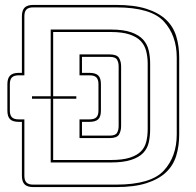

<svg xmlns="http://www.w3.org/2000/svg" viewBox="-20 -750 796 780"><path d="M115 10Q91 10 80 -1Q69 -12 69 -36V-255H56Q32 -255 21 -265.5Q10 -276 10 -301V-408Q10 -432 21 -443Q32 -454 56 -454H69V-684Q69 -708 80 -719Q91 -730 115 -730H452Q526 -730 575.5 -714Q625 -698 654.5 -670Q684 -642 696 -602.5Q708 -563 708 -516V-204Q708 -157 696 -117.5Q684 -78 654.5 -50Q625 -22 575.5 -6Q526 10 452 10ZM452 0Q593 0 645.5 -57Q698 -114 698 -204V-516Q698 -606 645.5 -663Q593 -720 452 -720H115Q96 -720 87.5 -711.5Q79 -703 79 -684V-444H56Q37 -444 28.5 -435.5Q20 -427 20 -408V-301Q20 -282 28.5 -273.5Q37 -265 56 -265H79V-36Q79 -17 87.5 -8.5Q96 0 115 0ZM186 -90V-349H110V-359H186V-630H430Q481 -630 512.5 -619Q544 -608 561 -589.5Q578 -571 584 -545.5Q590 -520 590 -491V-226Q590 -197 584.5 -172Q579 -147 562 -129Q545 -111 513 -100.5Q481 -90 430 -90ZM290 -349H196V-100H430Q478 -100 507.5 -109.5Q537 -119 553 -135.5Q569 -152 574.5 -175.5Q580 -199 580 -226V-491Q580 -518 574 -542Q568 -566 552 -583Q536 -600 506.5 -610Q477 -620 430 -620H196V-359H290ZM303 -189V-265H344Q363 -265 371.5 -273.5Q380 -282 380 -301V-408Q380 -427 371.5 -435.5Q363 -444 344 -444H303V-529H425Q455 -529 463.5 -514.5Q472 -500 472 -481V-238Q472 -218 463.5 -203.5Q455 -189 425 -189ZM344 -255H313V-199H425Q449 -199 455.5 -210.5Q462 -222 462 -238V-481Q462 -496 455.5 -507.5Q449 -519 425 -519H313V-454H344Q368 -454 379 -443.5Q390 -433 390 -408V-301Q390 -276 379 -265.5Q368 -255 344 -255Z"/></svg>

Font: Bungee Outline
Style: Regular
Weight: 400
Designer: David Jonathan Ross
Foundry: David Jonathan Ross
Version: Version 1.000;PS 1.0;hotconv 1.0.72;makeotf.lib2.5.5900